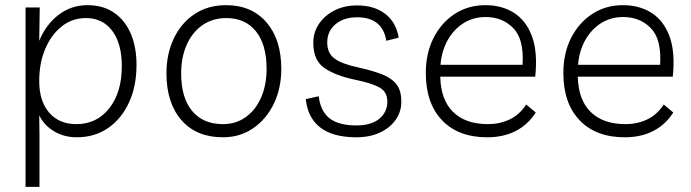

<svg xmlns="http://www.w3.org/2000/svg" viewBox="-20 -524 2678 744"><path d="M79 200V-495H134L132 -366Q158 -429 207 -466.5Q256 -504 319 -504Q380 -504 422.5 -474.5Q465 -445 487 -393Q509 -341 509 -273Q509 -190 480 -127Q451 -64 399 -28Q347 8 277 8Q229 8 190 -15Q151 -38 132 -77L133 0V200ZM276 -43Q355 -43 403.5 -104.5Q452 -166 452 -268Q452 -355 415 -404.5Q378 -454 313 -454Q260 -454 219.5 -422Q179 -390 155.5 -335Q132 -280 132 -210Q132 -132 170.5 -87.5Q209 -43 276 -43Z M856 -504Q955 -504 1012.5 -437.5Q1070 -371 1070 -257Q1070 -182 1041 -122Q1012 -62 961 -27Q910 8 844 8Q741 8 683 -58.5Q625 -125 625 -240Q625 -315 653.5 -375Q682 -435 734 -469.5Q786 -504 856 -504ZM844 -43Q894 -43 932 -70Q970 -97 991.5 -145.5Q1013 -194 1013 -257Q1013 -352 971.5 -403Q930 -454 857 -454Q804 -454 764.5 -426.5Q725 -399 703.5 -350.5Q682 -302 682 -240Q682 -145 724.5 -94Q767 -43 844 -43Z M1361 8Q1270 8 1221 -30Q1172 -68 1165 -140L1215 -151Q1222 -93 1257 -65.5Q1292 -38 1361 -38Q1419 -38 1450 -64Q1481 -90 1481 -130Q1481 -168 1450.5 -185Q1420 -202 1356 -215Q1280 -231 1237 -260.5Q1194 -290 1194 -358Q1194 -399 1216 -431.5Q1238 -464 1276 -483.5Q1314 -503 1364 -503Q1430 -503 1472.5 -470.5Q1515 -438 1525 -378L1477 -366Q1462 -457 1364 -457Q1312 -457 1280 -430Q1248 -403 1248 -359Q1248 -318 1276.5 -297Q1305 -276 1371 -262Q1425 -250 1461.5 -235.5Q1498 -221 1516.5 -197Q1535 -173 1535 -132Q1536 -93 1514 -61Q1492 -29 1452.5 -10.5Q1413 8 1361 8Z M1868 8Q1756 8 1693 -58Q1630 -124 1630 -241Q1630 -318 1660 -377Q1690 -436 1742 -470Q1794 -504 1861 -504Q1925 -504 1972 -474Q2019 -444 2041.5 -383Q2064 -322 2054 -227H1686Q1688 -137 1736 -90Q1784 -43 1871 -43Q1916 -43 1954.5 -61Q1993 -79 2019 -119L2056 -88Q2026 -41 1978.5 -16.5Q1931 8 1868 8ZM1862 -458Q1813 -458 1775 -433.5Q1737 -409 1714 -367Q1691 -325 1687 -273H2005Q2011 -372 1969 -415Q1927 -458 1862 -458Z M2401 8Q2289 8 2226 -58Q2163 -124 2163 -241Q2163 -318 2193 -377Q2223 -436 2275 -470Q2327 -504 2394 -504Q2458 -504 2505 -474Q2552 -444 2574.5 -383Q2597 -322 2587 -227H2219Q2221 -137 2269 -90Q2317 -43 2404 -43Q2449 -43 2487.5 -61Q2526 -79 2552 -119L2589 -88Q2559 -41 2511.5 -16.5Q2464 8 2401 8ZM2395 -458Q2346 -458 2308 -433.5Q2270 -409 2247 -367Q2224 -325 2220 -273H2538Q2544 -372 2502 -415Q2460 -458 2395 -458Z"/></svg>

Font: Livvic Light
Style: Regular
Weight: 300
Designer: Jacques Le Bailly, Baron von Fonthausen
Version: Version 1.001; ttfautohint (v1.8.2)